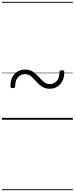

<svg xmlns="http://www.w3.org/2000/svg" viewBox="-20 -1287 803 2064"><path d="M516 -333Q478 -333 450.5 -345.5Q423 -358 401.5 -378Q380 -398 361 -420Q334 -450 309.5 -470Q285 -490 248 -490Q208 -490 176.5 -460.5Q145 -431 143 -361Q143 -340 118 -340Q104 -340 98 -345Q92 -350 92 -362Q93 -421 114.5 -460.5Q136 -500 171.5 -519.5Q207 -539 248 -539Q304 -539 339 -513Q374 -487 403 -454Q430 -424 455 -403.5Q480 -383 516 -383Q556 -383 587 -413Q618 -443 620 -512Q620 -532 645 -532Q659 -532 665 -527.5Q671 -523 671 -511Q671 -452 649 -412.5Q627 -373 592 -353Q557 -333 516 -333ZM0 747H763V757H0ZM0 -20H763V0H0ZM0 -505H763V-500H0ZM0 -1267H763V-1257H0Z"/></svg>

Font: Playwrite VN Guides
Style: Regular
Weight: 400
Designer: Veronika Burian, José Scaglione
Foundry: TypeTogether
Version: Version 1.003